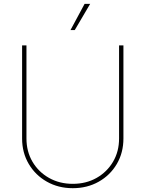

<svg xmlns="http://www.w3.org/2000/svg" viewBox="-20 -962 752 992"><path d="M356 10.3Q281.7 10.3 222.4 -23.2Q163.1 -56.6 128.7 -114.7Q94.2 -172.9 94.2 -246.6V-727.5H116.7V-246.6Q116.7 -179.2 147.9 -126.2Q179.2 -73.2 233.4 -42.7Q287.6 -12.2 356 -12.2Q424.8 -12.2 478.8 -42.7Q532.7 -73.2 564 -126.2Q595.2 -179.2 595.2 -246.6V-727.5H617.7V-246.6Q617.7 -172.9 583.5 -114.7Q549.3 -56.6 490 -23.2Q430.7 10.3 356 10.3ZM344.2 -806.6 417 -941.9H445.8L366.2 -806.6Z"/></svg>

Font: Inter 16pt Thin
Style: Regular
Weight: 250
Version: Version 4.001;git-66647c0bb